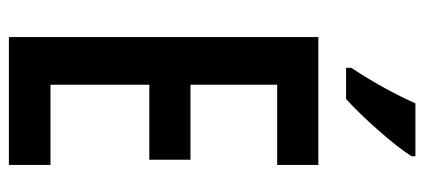

<svg xmlns="http://www.w3.org/2000/svg" viewBox="-288 -690 978 443"><g transform="rotate(90 201.5 -469.0)"><path d="M341 -938H219C199 -893 172 -843 137 -790V-778H209C252 -817 316 -889 341 -929ZM361 0V-96H176V-324H349V-419H176V-619H361V-714H66V0Z"/></g></svg>

Font: Noto Sans Display Condensed Medium
Style: Regular
Weight: 500
Width: 3
Designer: Monotype Design Team
Foundry: Monotype Imaging Inc.
Version: Version 1.900